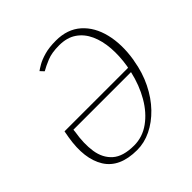

<svg xmlns="http://www.w3.org/2000/svg" viewBox="-193 -895 1063 1063"><g transform="rotate(-45 338.0 -363.5)"><path d="M397.7 -737.2Q487.9 -737.2 544.7 -686.8Q601.6 -636.4 622.5 -550.4Q643.5 -464.5 626.4 -358L625 -352.3Q611.9 -272 578.8 -205.4Q545.8 -138.8 499.3 -90.7Q452.8 -42.6 398.6 -16.3Q344.5 9.9 288.4 9.9Q152 9.9 98.5 -76.2Q45.1 -162.3 69.6 -308.2L76.7 -348H574.6Q574.9 -350.1 575.3 -352.3L576.7 -358Q588.1 -427.9 583.5 -490.6Q578.8 -553.3 556.8 -601.7Q534.8 -650.2 494.1 -678.1Q453.5 -706 392 -706Q334.5 -706 297.2 -690.7Q259.9 -675.4 234.4 -660.5L214.5 -681.8Q223.7 -688.9 246.6 -702.2Q269.5 -715.6 307 -726.4Q344.5 -737.2 397.7 -737.2ZM568.9 -319.6H117.9L116.5 -304Q103 -224.4 112.7 -160Q122.5 -95.5 165.3 -57.7Q208.1 -19.9 294 -19.9Q360.1 -19.9 415.5 -59.7Q470.9 -99.4 510.3 -167.3Q549.7 -235.1 568.9 -319.6Z"/></g></svg>

Font: Inter Thin  BETA
Style: Italic
Weight: 100
Italic angle: -9.39999°
Designer: Rasmus Andersson
Foundry: rsms
Version: Version 3.011;git-f93a4a705